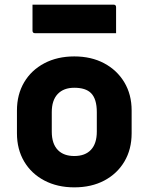

<svg xmlns="http://www.w3.org/2000/svg" viewBox="-20 -795 640 827"><path d="M300 -552Q373 -552 428.5 -522.5Q484 -493 515.5 -440.5Q547 -388 547 -319V-221Q547 -152 516 -99.5Q485 -47 429.5 -17.5Q374 12 300 12Q227 12 171 -17.5Q115 -47 84 -99.5Q53 -152 53 -221V-319Q53 -388 84 -440.5Q115 -493 171 -522.5Q227 -552 300 -552ZM300 -417Q254 -417 228.5 -390Q203 -363 203 -312V-228Q203 -175 230 -148Q255 -123 300 -123Q347 -123 372 -150Q397 -177 397 -228V-312Q397 -369 372 -394Q349 -417 300 -417ZM120 -775H469Q480 -775 480 -764V-652H131Q120 -652 120 -663Z"/></svg>

Font: Recursive Mn Lnr St XBd
Style: Regular
Weight: 800
Monospace: yes
Version: Version 1.079;hotconv 1.0.112;makeotfexe 2.5.65598; ttfautoh